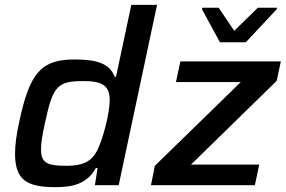

<svg xmlns="http://www.w3.org/2000/svg" viewBox="-20 -763 1177 791"><path d="M207 8C274 8 337 -2 375 -71H382L371 0H469L627 -743H521L458 -447H452C432 -504 372 -518 287 -518C150 -518 102 -464 59 -260C47 -207 42 -163 42 -130C42 -23 89 8 207 8ZM812 -725 886 -589H993L1120 -725L1121 -731H1042L945 -636L881 -731H814ZM618 -80 602 0H1030L1048 -85H767L1120 -430L1137 -510H723L705 -425H972ZM255 -80C178 -80 149 -89 149 -147C149 -172 154 -207 165 -255C198 -410 216 -429 326 -429C404 -429 432 -408 432 -350C432 -296 402 -180 377 -137C355 -98 321 -80 255 -80Z"/></svg>

Font: Saira UNSAM Medium Italic
Style: Regular
Weight: 500
Italic angle: -12°
Designer: Hector Gatti with collaboration of the Omnibus-Type team
Foundry: Omnibus-Type
Version: Version 0.072;PS 000.072;hotconv 1.0.88;makeotf.lib2.5.64775